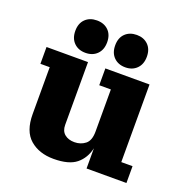

<svg xmlns="http://www.w3.org/2000/svg" viewBox="-135 -874 976 1009"><g transform="rotate(20 353.5 -369.0)"><path d="M461 -569Q421 -569 396.5 -593.5Q372 -618 372 -660Q372 -702 396.5 -726Q421 -750 461 -750Q500 -750 524.5 -726Q549 -702 549 -660Q549 -618 524.5 -593.5Q500 -569 461 -569ZM238 -569Q198 -569 173.5 -593.5Q149 -618 149 -660Q149 -702 173.5 -726Q198 -750 238 -750Q278 -750 302.5 -726Q327 -702 327 -660Q327 -618 302.5 -593.5Q278 -569 238 -569ZM271 12Q190 12 139 -32Q88 -76 88 -172V-434H36V-528H268V-177Q268 -143 289 -125.5Q310 -108 344 -108Q379 -108 404.5 -128Q430 -148 430 -198V-434H365V-528H612V-94H675V0H452V-113Q439 -55 397.5 -21.5Q356 12 271 12Z"/></g></svg>

Font: Montagu Slab 16pt
Style: Bold
Weight: 700
Designer: Florian Karsten
Foundry: Florian Karsten
Version: Version 1.000; ttfautohint (v1.8.3)